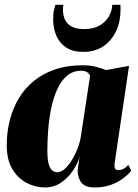

<svg xmlns="http://www.w3.org/2000/svg" viewBox="-20 -794 594 825"><path d="M472.5 -92.5Q470.5 -74.5 475 -68.8Q479.5 -63 488 -63Q499.5 -63 509.8 -68Q520 -73 531.5 -85.5L544 -60.5Q528.5 -41.5 505.5 -25Q482.5 -8.5 452.8 1.5Q423 11.5 386.5 11.5Q341 11.5 325.8 -14.8Q310.5 -41 314.5 -70L321.5 -118Q313 -90 292.8 -60Q272.5 -30 242.2 -9.2Q212 11.5 173 11.5Q133 11.5 95.2 -7.8Q57.5 -27 33.2 -67Q9 -107 9 -170Q9 -226 22 -277.2Q35 -328.5 60.8 -371.5Q86.5 -414.5 125.5 -446.2Q164.5 -478 216.8 -495.8Q269 -513.5 334 -513.5Q365.5 -513.5 389.8 -507.5Q414 -501.5 436 -493L534.5 -511ZM367 -467.5Q365.5 -475 356.2 -482.5Q347 -490 329.5 -490Q292.5 -490 267 -467.8Q241.5 -445.5 225 -408.2Q208.5 -371 199.5 -326Q190.5 -281 187 -234.8Q183.5 -188.5 183.5 -149Q183.5 -107.5 189.8 -87.2Q196 -67 206 -60.5Q216 -54 226.5 -54Q240 -54 254.5 -65.2Q269 -76.5 282.8 -96.5Q296.5 -116.5 308 -142.8Q319.5 -169 326 -198.5ZM337.5 -571Q292.5 -571 264 -590Q235.5 -609 222 -640.8Q208.5 -672.5 208.5 -709.5Q208.5 -736 211.8 -749.8Q215 -763.5 218 -773.5H252.5Q252 -770.5 251.2 -765.5Q250.5 -760.5 250.5 -752Q250.5 -728.5 259.2 -709.5Q268 -690.5 288.2 -679.8Q308.5 -669 342.5 -669Q380.5 -669 407 -684Q433.5 -699 447.5 -723Q461.5 -747 462.5 -773.5H497.5Q497.5 -769 497.8 -765Q498 -761 498 -753Q498 -701.5 478.8 -660.2Q459.5 -619 423.8 -595Q388 -571 337.5 -571Z"/></svg>

Font: Merriweather 144pt Black
Style: Italic
Weight: 900
Italic angle: -7.8°
Version: Version 2.101